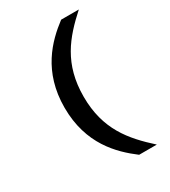

<svg xmlns="http://www.w3.org/2000/svg" viewBox="-236 -916 1092 1232"><g transform="rotate(-30 310.0 -300.5)"><path d="M299.5 -300.5C299.5 -543 412.5 -674.5 552.5 -801H421.5C304 -712 158 -568.5 158 -300.5C158 -31.5 304 111 421.5 200H552.5C412.5 73.5 299.5 -58 299.5 -300.5Z"/></g></svg>

Font: Monaspace Krypton
Style: Bold
Weight: 700
Designer: Riley Cran & the Lettermatic Team
Foundry: Lettermatic
Version: Version 1.200 (Monaspace Krypton)